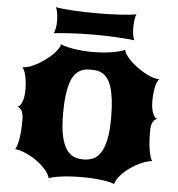

<svg xmlns="http://www.w3.org/2000/svg" viewBox="-60 -964 953 1030"><g transform="rotate(5 416.5 -449.0)"><path d="M47.9 -130.9Q57.1 -143.6 64.9 -182.9Q72.8 -222.2 72.8 -290Q72.8 -320.8 64.5 -337.2Q56.2 -353.5 40.5 -358.9Q49.3 -361.3 55.7 -370.1Q62 -378.9 66.4 -391.6Q70.8 -404.3 72.8 -419.7Q74.7 -435.1 74.7 -451.2Q74.7 -493.2 67.6 -525.6Q60.5 -558.1 47.9 -572.3H51.8Q68.4 -572.3 88.6 -579.6Q108.9 -586.9 129.9 -598.9Q150.9 -610.8 170.9 -625.7Q190.9 -640.6 206.8 -656.2Q222.7 -671.9 232.7 -686.8Q242.7 -701.7 243.7 -712.9Q251.5 -708.5 267.8 -703.9Q284.2 -699.2 306.9 -695.1Q329.6 -690.9 357.7 -688.5Q385.7 -686 416.5 -686Q447.3 -686 475.3 -688.5Q503.4 -690.9 526.1 -695.1Q548.8 -699.2 565.2 -703.9Q581.5 -708.5 589.4 -712.9Q590.3 -701.7 600.3 -686.8Q610.4 -671.9 626.2 -656.2Q642.1 -640.6 662.1 -625.7Q682.1 -610.8 703.1 -598.9Q724.1 -586.9 744.4 -579.6Q764.6 -572.3 781.2 -572.3H785.2Q772.5 -558.1 765.4 -525.6Q758.3 -493.2 758.3 -451.2Q758.3 -435.1 760.3 -419.7Q762.2 -404.3 766.6 -391.6Q771 -378.9 777.3 -370.1Q783.7 -361.3 792.5 -358.9Q776.9 -353.5 768.6 -337.2Q760.3 -320.8 760.3 -290Q760.3 -222.2 768.1 -182.9Q775.9 -143.6 785.2 -130.9Q758.8 -127.9 727.5 -114.3Q696.3 -100.6 668.2 -80.6Q640.1 -60.5 619.1 -36.9Q598.1 -13.2 592.3 9.8Q584.5 5.4 567.6 1.5Q550.8 -2.4 527.6 -5.6Q504.4 -8.8 475.8 -10.5Q447.3 -12.2 416.5 -12.2Q385.7 -12.2 357.2 -10.5Q328.6 -8.8 305.4 -5.6Q282.2 -2.4 265.4 1.5Q248.5 5.4 240.7 9.8Q234.9 -13.2 213.9 -36.9Q192.9 -60.5 164.8 -80.6Q136.7 -100.6 105.5 -114.3Q74.2 -127.9 47.9 -130.9ZM416.5 -107.4Q443.8 -107.4 467.5 -116.9Q491.2 -126.5 508.5 -152.6Q525.9 -178.7 535.9 -224.4Q545.9 -270 545.9 -342.8Q545.9 -399.9 540.8 -440.4Q535.6 -481 526.6 -508.5Q517.6 -536.1 505.1 -552.5Q492.7 -568.8 478.3 -577.4Q463.9 -585.9 448.2 -588.4Q432.6 -590.8 416.5 -590.8Q400.4 -590.8 384.8 -588.4Q369.1 -585.9 354.7 -577.4Q340.3 -568.8 327.9 -552.5Q315.4 -536.1 306.4 -508.5Q297.4 -481 292.2 -440.4Q287.1 -399.9 287.1 -342.8Q287.1 -270 297.1 -224.4Q307.1 -178.7 324.5 -152.6Q341.8 -126.5 365.5 -116.9Q389.2 -107.4 416.5 -107.4ZM199.2 -768.1Q204.6 -776.4 208.3 -794.2Q211.9 -812 211.9 -835.9Q211.9 -859.4 208 -879.6Q204.1 -899.9 198.7 -908.2Q214.4 -905.3 238.3 -902.8Q262.2 -900.4 291 -898.7Q319.8 -897 352.3 -896Q384.8 -895 418 -895Q450.2 -895 482.2 -895.8Q514.2 -896.5 542.7 -898.2Q571.3 -899.9 594.7 -902.3Q618.2 -904.8 633.3 -908.2Q627.9 -899.4 625 -879.4Q622.1 -859.4 622.1 -835.9Q622.1 -792 633.3 -768.1Q618.2 -770 594.7 -772Q571.3 -773.9 542.5 -775.6Q513.7 -777.3 481.2 -778.3Q448.7 -779.3 415.5 -779.3Q382.3 -779.3 350.1 -778.3Q317.9 -777.3 289.3 -775.6Q260.7 -773.9 237.5 -772Q214.4 -770 199.2 -768.1Z"/></g></svg>

Font: Arbutus
Style: Regular
Weight: 400
Designer: Karolina Lach
Foundry: Sorkin Type Co.
Version: Version 1.002